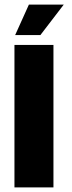

<svg xmlns="http://www.w3.org/2000/svg" viewBox="-20 -817 312 837"><path d="M213 0H43V-621H213ZM258 -797 156 -664H46L106 -797Z"/></svg>

Font: Passion One
Style: Regular
Weight: 400
Designer: Alejandro Lo Celso
Foundry: Fontstage
Version: Version 1.002